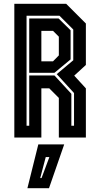

<svg xmlns="http://www.w3.org/2000/svg" viewBox="-20 -720 520 1005"><path d="M55 0V-700H326.5L429.5 -597V-380L368.5 -324L429.5 -257.5V0H288V-207.5L238 -257.5H196.5V0ZM119 -62H133V-325H265L353.5 -229V-62H367.5V-233L277 -332L363.5 -404.5V-565.5L291.5 -637.5H119ZM133 -339V-623.5H286.5L349.5 -561.5V-409L265 -339ZM196.5 -399H257.5L288 -430V-528L257.5 -558.5H196.5ZM123.5 265 180.5 36H316L236.5 265ZM190.5 212H197.5L238.5 102H219.5Z"/></svg>

Font: Tourney Condensed Regular
Style: Bold
Weight: 700
Width: 3
Designer: Tyler Finck
Foundry: Etcetera Type Co
Version: Version 1.010; ttfautohint (v1.8.3)